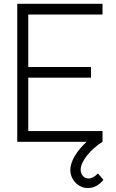

<svg xmlns="http://www.w3.org/2000/svg" viewBox="-20 -740 605 1002"><path d="M515 -56H127.5V-334.5H455V-390.5H127.5V-664H515V-720H70V0H432C382.5 46 347 99.5 347 147.5C347 197.5 388.5 241.5 438.5 241.5C467.5 241.5 497 227.5 519.5 198.5L491 165C476.5 181 458.5 191.5 442 191.5C420 191.5 401 173 401 146C401 100 454 38.5 515 0Z"/></svg>

Font: Eudonet Light
Style: Regular
Weight: 300
Designer: Mikhail Sharanda
Foundry: Mikhail Sharanda
Version: Version 4.503;Glyphs 3.1.2 (3151)